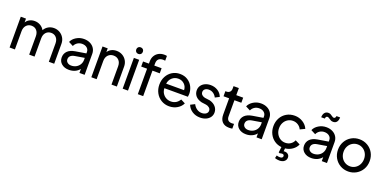

<svg xmlns="http://www.w3.org/2000/svg" viewBox="-9 -1856 6317 3159"><g transform="rotate(20 3149.5 -277.0)"><path d="M57 -539H148V-472Q171 -510 210.5 -530.5Q250 -551 298 -551Q353 -551 398.5 -524.5Q444 -498 468 -453Q494 -500 538.5 -525.5Q583 -551 637 -551Q692 -551 738 -524.5Q784 -498 811 -452Q838 -406 838 -349V0H744V-319Q744 -385 709.5 -423Q675 -461 620 -461Q564 -461 529 -422.5Q494 -384 494 -319V0H400V-319Q400 -385 366 -423Q332 -461 276 -461Q221 -461 185.5 -422.5Q150 -384 150 -319V0H57Z M918 -141Q918 -207 961.5 -251.5Q1005 -296 1094 -311L1278 -341V-366Q1278 -410 1245 -437.5Q1212 -465 1160 -465Q1114 -465 1078.5 -441.5Q1043 -418 1026 -379L945 -421Q968 -477 1029 -514Q1090 -551 1162 -551Q1223 -551 1270.5 -527.5Q1318 -504 1344.5 -462Q1371 -420 1371 -366V0H1280V-70Q1251 -32 1203.5 -10Q1156 12 1098 12Q1018 12 968 -30.5Q918 -73 918 -141ZM1109 -67Q1158 -67 1196.5 -88.5Q1235 -110 1256.5 -147Q1278 -184 1278 -229V-263L1115 -236Q1016 -219 1016 -144Q1016 -111 1042.5 -89Q1069 -67 1109 -67Z M1488 -539H1579V-473Q1603 -511 1643 -531Q1683 -551 1733 -551Q1790 -551 1836 -524.5Q1882 -498 1908.5 -452Q1935 -406 1935 -349V0H1841V-319Q1841 -385 1805.5 -423Q1770 -461 1712 -461Q1654 -461 1617.5 -422.5Q1581 -384 1581 -319V0H1488Z M2037 -539H2130V0H2037ZM2084 -741Q2110 -741 2126 -725Q2142 -709 2142 -683Q2142 -657 2126 -641Q2110 -625 2084 -625Q2058 -625 2042 -641Q2026 -657 2026 -683Q2026 -709 2042 -725Q2058 -741 2084 -741Z M2302 -446H2199V-535H2302V-573Q2302 -631 2327 -673Q2352 -715 2394.5 -737.5Q2437 -760 2490 -760Q2517 -760 2537 -755V-672Q2522 -675 2501 -675Q2452 -675 2424 -650.5Q2396 -626 2396 -573V-535H2524V-446H2396V0H2302Z M2581 -271Q2581 -351 2615.5 -415Q2650 -479 2709.5 -515Q2769 -551 2843 -551Q2920 -551 2977.5 -515Q3035 -479 3065.5 -419.5Q3096 -360 3096 -292Q3096 -269 3091 -242H2679Q2681 -191 2705 -153Q2729 -115 2767.5 -94Q2806 -73 2852 -73Q2950 -73 3003 -162L3081 -122Q3055 -64 2993 -26Q2931 12 2851 12Q2775 12 2713 -25Q2651 -62 2616 -126.5Q2581 -191 2581 -271ZM2995 -322Q2993 -385 2949.5 -426.5Q2906 -468 2843 -468Q2781 -468 2736 -428.5Q2691 -389 2681 -322Z M3170 -131 3245 -169Q3268 -122 3308 -95Q3348 -68 3395 -68Q3440 -68 3469 -89Q3498 -110 3498 -144Q3498 -177 3472 -197.5Q3446 -218 3416 -222L3335 -233Q3263 -251 3227 -293Q3191 -335 3191 -392Q3191 -439 3215.5 -475Q3240 -511 3283.5 -531Q3327 -551 3380 -551Q3450 -551 3505.5 -516Q3561 -481 3585 -419L3511 -381Q3491 -422 3455.5 -446Q3420 -470 3377 -470Q3336 -470 3311 -450Q3286 -430 3286 -398Q3286 -365 3309.5 -345.5Q3333 -326 3361 -321L3450 -309Q3517 -291 3554.5 -247.5Q3592 -204 3592 -147Q3592 -101 3567 -65Q3542 -29 3497 -8.5Q3452 12 3394 12Q3316 12 3256 -26.5Q3196 -65 3170 -131Z M3737 -166V-450H3639V-539H3659Q3695 -539 3716 -560.5Q3737 -582 3737 -619V-663H3830V-539H3951V-450H3830V-169Q3830 -79 3920 -79Q3939 -79 3957 -82V1Q3936 6 3901 6Q3822 6 3779.5 -38.5Q3737 -83 3737 -166Z M4018 -141Q4018 -207 4061.5 -251.5Q4105 -296 4194 -311L4378 -341V-366Q4378 -410 4345 -437.5Q4312 -465 4260 -465Q4214 -465 4178.5 -441.5Q4143 -418 4126 -379L4045 -421Q4068 -477 4129 -514Q4190 -551 4262 -551Q4323 -551 4370.5 -527.5Q4418 -504 4444.5 -462Q4471 -420 4471 -366V0H4380V-70Q4351 -32 4303.5 -10Q4256 12 4198 12Q4118 12 4068 -30.5Q4018 -73 4018 -141ZM4209 -67Q4258 -67 4296.5 -88.5Q4335 -110 4356.5 -147Q4378 -184 4378 -229V-263L4215 -236Q4116 -219 4116 -144Q4116 -111 4142.5 -89Q4169 -67 4209 -67Z M4783 216 4795 166Q4822 176 4855 176Q4878 176 4891 166Q4904 156 4904 139Q4904 124 4895 116Q4886 108 4869 108Q4845 108 4829 116L4808 107L4820 10Q4749 3 4694 -35.5Q4639 -74 4608.5 -135Q4578 -196 4578 -270Q4578 -350 4613 -414Q4648 -478 4710.5 -514.5Q4773 -551 4853 -551Q4931 -551 4995.5 -510.5Q5060 -470 5087 -406L5003 -366Q4984 -409 4943.5 -435Q4903 -461 4853 -461Q4804 -461 4763.5 -436Q4723 -411 4700 -367.5Q4677 -324 4677 -269Q4677 -215 4700.5 -171.5Q4724 -128 4764 -103Q4804 -78 4853 -78Q4904 -78 4944 -104Q4984 -130 5003 -175L5087 -133Q5064 -76 5008 -36.5Q4952 3 4883 10L4878 62Q4890 60 4897 60Q4933 60 4956.5 81Q4980 102 4980 136Q4980 177 4948.5 203.5Q4917 230 4861 230Q4842 230 4820 226Q4798 222 4783 216Z M5161 -141Q5161 -207 5204.5 -251.5Q5248 -296 5337 -311L5521 -341V-366Q5521 -410 5488 -437.5Q5455 -465 5403 -465Q5357 -465 5321.5 -441.5Q5286 -418 5269 -379L5188 -421Q5211 -477 5272 -514Q5333 -551 5405 -551Q5466 -551 5513.5 -527.5Q5561 -504 5587.5 -462Q5614 -420 5614 -366V0H5523V-70Q5494 -32 5446.5 -10Q5399 12 5341 12Q5261 12 5211 -30.5Q5161 -73 5161 -141ZM5352 -67Q5401 -67 5439.5 -88.5Q5478 -110 5499.5 -147Q5521 -184 5521 -229V-263L5358 -236Q5259 -219 5259 -144Q5259 -111 5285.5 -89Q5312 -67 5352 -67ZM5404 -699Q5390 -708 5382 -712.5Q5374 -717 5363 -717Q5335 -717 5330 -675H5267Q5268 -727 5291.5 -755.5Q5315 -784 5353 -784Q5376 -784 5391 -777Q5406 -770 5423 -757Q5437 -747 5445.5 -742.5Q5454 -738 5465 -738Q5479 -738 5487 -749.5Q5495 -761 5497 -779H5561Q5560 -726 5538 -698.5Q5516 -671 5478 -671Q5454 -671 5438.5 -678Q5423 -685 5404 -699Z M5709 -270Q5709 -349 5745.5 -413.5Q5782 -478 5845.5 -514.5Q5909 -551 5987 -551Q6064 -551 6127.5 -514.5Q6191 -478 6227.5 -414Q6264 -350 6264 -270Q6264 -189 6227 -125Q6190 -61 6126.5 -24.5Q6063 12 5987 12Q5910 12 5846.5 -24.5Q5783 -61 5746 -125.5Q5709 -190 5709 -270ZM5987 -78Q6036 -78 6077 -103Q6118 -128 6141.5 -172Q6165 -216 6165 -270Q6165 -324 6141.5 -367.5Q6118 -411 6077 -436Q6036 -461 5987 -461Q5937 -461 5895.5 -436Q5854 -411 5830.5 -367.5Q5807 -324 5807 -270Q5807 -216 5830.5 -172Q5854 -128 5895.5 -103Q5937 -78 5987 -78Z"/></g></svg>

Font: BLUETTI 2.0 Normal
Style: Normal
Weight: 400
Designer: Stijn de Vries
Foundry: tokotype
Version: Version 2.005;October 31, 2023;FontCreator 14.0.0.2814 64-bi